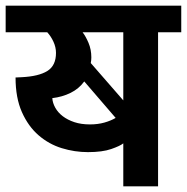

<svg xmlns="http://www.w3.org/2000/svg" viewBox="-30 -659 661 679"><path d="M529 -545V0H406V-152Q395 -143 363.5 -132Q332 -121 281 -121Q234 -121 188.5 -135Q143 -149 106.5 -180.5Q70 -212 47.5 -262.5Q25 -313 25 -385L47 -386Q107 -389 137.5 -408Q168 -427 168 -472Q168 -492 159 -511.5Q150 -531 137 -545H-10V-639H611V-545ZM406 -545H262Q273 -531 283 -507.5Q293 -484 293 -456Q293 -451 292.5 -446Q292 -441 291 -436L406 -304ZM155 -312Q156 -295 165.5 -278Q175 -261 192 -248Q209 -235 233 -227Q257 -219 288 -219Q316 -219 339 -225.5Q362 -232 379 -242L268 -371Q249 -345 219.5 -330.5Q190 -316 155 -312Z"/></svg>

Font: Ek Mukta
Style: Bold
Weight: 700
Designer: Girish Dalvi and Yashodeep Gholap
Foundry: Ek Type
Version: Version 2.538;PS 1.002;hotconv 16.6.51;makeotf.lib2.5.65220;